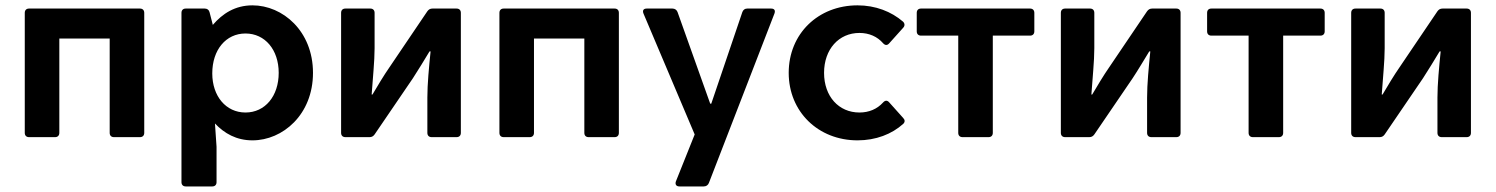

<svg xmlns="http://www.w3.org/2000/svg" viewBox="-20 -500 5453 700"><path d="M70.3 -453.1V-15.6C70.3 -5.9 76.2 0 85.9 0H180.7C190.4 0 196.3 -5.9 196.3 -15.6V-359.4H379.9V-15.6C379.9 -5.9 385.7 0 395.5 0H490.2C500 0 505.9 -5.9 505.9 -15.6V-453.1C505.9 -462.9 500 -468.8 490.2 -468.8H85.9C76.2 -468.8 70.3 -462.9 70.3 -453.1Z M900.4 -480.5C836.9 -480.5 791 -450.2 755.9 -409.2L744.1 -455.1C742.2 -463.9 735.4 -468.8 726.6 -468.8H657.2C647.5 -468.8 641.6 -462.9 641.6 -453.1V164.1C641.6 173.8 647.5 179.7 657.2 179.7H753.9C763.7 179.7 769.5 173.8 769.5 164.1V35.2L763.7 -49.8C797.9 -13.7 841.8 11.7 900.4 11.7C1010.7 11.7 1121.1 -82 1121.1 -234.4C1121.1 -386.7 1010.7 -480.5 900.4 -480.5ZM875 -89.8C803.7 -89.8 753.9 -149.4 753.9 -232.4C753.9 -318.4 803.7 -377.9 875 -377.9C946.3 -377.9 996.1 -318.4 996.1 -234.4C996.1 -149.4 946.3 -89.8 875 -89.8Z M1223.6 -453.1V-15.6C1223.6 -5.9 1229.5 0 1239.3 0H1327.1C1335 0 1340.8 -2.9 1345.7 -9.8L1485.4 -214.8C1502.9 -241.2 1529.3 -285.2 1545.9 -312.5H1549.8C1543.9 -253.9 1538.1 -193.4 1538.1 -144.5V-15.6C1538.1 -5.9 1543.9 0 1553.7 0H1644.5C1654.3 0 1660.2 -5.9 1660.2 -15.6V-453.1C1660.2 -462.9 1654.3 -468.8 1644.5 -468.8H1556.6C1548.8 -468.8 1543 -465.8 1538.1 -459L1399.4 -253.9C1380.9 -227.5 1354.5 -183.6 1337.9 -155.3H1335C1338.9 -213.9 1345.7 -275.4 1345.7 -324.2V-453.1C1345.7 -462.9 1339.8 -468.8 1330.1 -468.8H1239.3C1229.5 -468.8 1223.6 -462.9 1223.6 -453.1Z M1800.8 -453.1V-15.6C1800.8 -5.9 1806.6 0 1816.4 0H1911.1C1920.9 0 1926.8 -5.9 1926.8 -15.6V-359.4H2110.4V-15.6C2110.4 -5.9 2116.2 0 2126 0H2220.7C2230.5 0 2236.3 -5.9 2236.3 -15.6V-453.1C2236.3 -462.9 2230.5 -468.8 2220.7 -468.8H1816.4C1806.6 -468.8 1800.8 -462.9 1800.8 -453.1Z M2457 179.7H2545.9C2554.7 179.7 2561.5 174.8 2564.5 167L2803.7 -451.2C2807.6 -462.9 2802.7 -468.8 2791 -468.8H2704.1C2695.3 -468.8 2689.5 -463.9 2686.5 -456.1L2573.2 -122.1H2569.3L2450.2 -456.1C2447.3 -463.9 2440.4 -468.8 2431.6 -468.8H2337.9C2326.2 -468.8 2321.3 -461.9 2326.2 -450.2L2512.7 -9.8L2444.3 161.1C2440.4 171.9 2445.3 179.7 2457 179.7Z M3106.4 11.7C3172.9 11.7 3231.4 -10.7 3273.4 -48.8C3280.3 -55.7 3279.3 -63.5 3272.5 -70.3L3221.7 -127C3214.8 -134.8 3207 -134.8 3199.2 -126C3177.7 -102.5 3148.4 -89.8 3113.3 -89.8C3038.1 -89.8 2984.4 -148.4 2984.4 -234.4C2984.4 -320.3 3038.1 -379.9 3113.3 -379.9C3149.4 -379.9 3178.7 -366.2 3199.2 -342.8C3207 -334 3214.8 -334 3221.7 -341.8L3272.5 -398.4C3279.3 -405.3 3279.3 -414.1 3272.5 -420.9C3229.5 -458 3171.9 -480.5 3106.4 -480.5C2962.9 -480.5 2855.5 -377 2855.5 -234.4C2855.5 -92.8 2962.9 11.7 3106.4 11.7Z M3473.6 -370.1V-15.6C3473.6 -5.9 3479.5 0 3489.3 0H3584C3593.8 0 3599.6 -5.9 3599.6 -15.6V-370.1H3735.4C3745.1 -370.1 3751 -376 3751 -385.7V-453.1C3751 -462.9 3745.1 -468.8 3735.4 -468.8H3337.9C3328.1 -468.8 3322.3 -462.9 3322.3 -453.1V-385.7C3322.3 -376 3328.1 -370.1 3337.9 -370.1Z M3847.7 -453.1V-15.6C3847.7 -5.9 3853.5 0 3863.3 0H3951.2C3959 0 3964.8 -2.9 3969.7 -9.8L4109.4 -214.8C4127 -241.2 4153.3 -285.2 4169.9 -312.5H4173.8C4168 -253.9 4162.1 -193.4 4162.1 -144.5V-15.6C4162.1 -5.9 4168 0 4177.7 0H4268.6C4278.3 0 4284.2 -5.9 4284.2 -15.6V-453.1C4284.2 -462.9 4278.3 -468.8 4268.6 -468.8H4180.7C4172.9 -468.8 4167 -465.8 4162.1 -459L4023.4 -253.9C4004.9 -227.5 3978.5 -183.6 3961.9 -155.3H3959C3962.9 -213.9 3969.7 -275.4 3969.7 -324.2V-453.1C3969.7 -462.9 3963.9 -468.8 3954.1 -468.8H3863.3C3853.5 -468.8 3847.7 -462.9 3847.7 -453.1Z M4532.2 -370.1V-15.6C4532.2 -5.9 4538.1 0 4547.9 0H4642.6C4652.3 0 4658.2 -5.9 4658.2 -15.6V-370.1H4793.9C4803.7 -370.1 4809.6 -376 4809.6 -385.7V-453.1C4809.6 -462.9 4803.7 -468.8 4793.9 -468.8H4396.5C4386.7 -468.8 4380.9 -462.9 4380.9 -453.1V-385.7C4380.9 -376 4386.7 -370.1 4396.5 -370.1Z M4906.2 -453.1V-15.6C4906.2 -5.9 4912.1 0 4921.9 0H5009.8C5017.6 0 5023.4 -2.9 5028.3 -9.8L5168 -214.8C5185.5 -241.2 5211.9 -285.2 5228.5 -312.5H5232.4C5226.6 -253.9 5220.7 -193.4 5220.7 -144.5V-15.6C5220.7 -5.9 5226.6 0 5236.3 0H5327.1C5336.9 0 5342.8 -5.9 5342.8 -15.6V-453.1C5342.8 -462.9 5336.9 -468.8 5327.1 -468.8H5239.3C5231.4 -468.8 5225.6 -465.8 5220.7 -459L5082 -253.9C5063.5 -227.5 5037.1 -183.6 5020.5 -155.3H5017.6C5021.5 -213.9 5028.3 -275.4 5028.3 -324.2V-453.1C5028.3 -462.9 5022.5 -468.8 5012.7 -468.8H4921.9C4912.1 -468.8 4906.2 -462.9 4906.2 -453.1Z"/></svg>

Font: Ed Sans Neue SemiBold
Style: Regular
Weight: 600
Designer: Stephen Hutchings
Version: Version 1.004;PS 001.004;hotconv 1.0.88;makeotf.lib2.5.64775